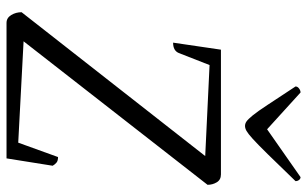

<svg xmlns="http://www.w3.org/2000/svg" viewBox="-192 -726 919 574"><g transform="rotate(90 267.0 -439.5)"><path d="M49 0Q34 0 25.5 -14Q17 -28 17 -45L447 -594L175 -607L139 -515Q132 -498 108 -498L129 -641H502Q518 -641 525.5 -628.5Q533 -616 533 -601L104 -51L407 -35L450 -154Q461 -154 466.5 -149.5Q472 -145 476 -138L454 0ZM357 -713Q350 -713 343.5 -717.5Q337 -722 325.5 -736Q314 -750 294 -780.5Q274 -811 239 -864Q239 -870 245 -874.5Q251 -879 257 -879L367 -779L510 -879Q515 -879 518.5 -874.5Q522 -870 522 -864Q471 -811 441 -780.5Q411 -750 395.5 -736Q380 -722 372 -717.5Q364 -713 357 -713Z"/></g></svg>

Font: Petrona Light
Style: Italic
Weight: 300
Italic angle: -9°
Designer: Ringo R. Seeber
Foundry: Ringo R. Seeber
Version: Version 2.001; ttfautohint (v1.8.3)